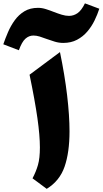

<svg xmlns="http://www.w3.org/2000/svg" viewBox="-128 -1141 624 1168"><path d="M103.5 -1093.3Q127 -1093.3 151.6 -1085.4Q176.3 -1077.6 200.7 -1067.9Q224.6 -1058.6 247.8 -1051.5Q271 -1044.4 292 -1044.4Q319.8 -1044.4 343.8 -1061Q367.7 -1077.6 388.7 -1120.6L476.1 -1087.9Q464.8 -1052.7 447 -1016.1Q429.2 -979.5 402.8 -948.7Q376.5 -918 340.3 -898.9Q304.2 -879.9 256.8 -879.9Q230.5 -879.9 204.8 -887.7Q179.2 -895.5 154.8 -904.3Q133.3 -912.6 113.5 -918.7Q93.8 -924.8 75.2 -924.8Q48.3 -924.8 26.6 -905.5Q4.9 -886.2 -13.2 -835.4L-107.9 -871.6Q-95.7 -907.2 -79.1 -945.8Q-62.5 -984.4 -38.3 -1017.8Q-14.2 -1051.3 20.5 -1072.3Q55.2 -1093.3 103.5 -1093.3ZM236.8 -824.2Q265.6 -685.1 280.3 -561.3Q294.9 -437.5 294.9 -342.3Q294.9 -213.9 264.9 -127.2Q234.9 -40.5 156.2 7.8L69.8 -56.2Q91.3 -96.7 103 -137.7Q114.7 -178.7 114.7 -243.7Q114.7 -316.4 99.6 -422.6Q84.5 -528.8 51.8 -686.5Z"/></svg>

Font: Pinar DS4-ExtraBold
Style: Regular
Weight: 800
Designer: Amin Abedi
Version: Version 2.000